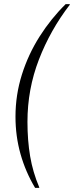

<svg xmlns="http://www.w3.org/2000/svg" viewBox="-20 -760 358 930"><path d="M150 150Q104 73 79.5 -13.5Q55 -100 55 -195Q55 -300 86 -398.5Q117 -497 172 -583.5Q227 -670 298 -740H318V-737Q224 -615 168.5 -471.5Q113 -328 113 -170Q113 -80 126 -3Q139 74 170 147V150Z"/></svg>

Font: Spectral
Style: Italic
Weight: 400
Italic angle: -10°
Designer: Jean-Baptiste Levee
Foundry: Production Type
Version: Version 2.001